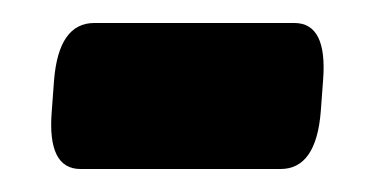

<svg xmlns="http://www.w3.org/2000/svg" viewBox="-20 -349 325 167"><path d="M50 -202Q21 -202 25 -252L27 -279Q31 -329 62 -329H236Q265 -329 261 -279L259 -252Q255 -202 224 -202Z"/></svg>

Font: Asap Semi Condensed Semi Condensed Black
Style: Italic
Weight: 900
Width: 4
Italic angle: -6°
Designer: Pablo Cosgaya
Foundry: Omnibus-Type
Version: Version 3.001; ttfautohint (v1.8.4.7-5d5b)